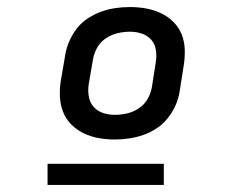

<svg xmlns="http://www.w3.org/2000/svg" viewBox="-20 -713 640 545"><path d="M306 -317Q282 -317 260 -321Q238 -325 218 -334.5Q198 -344 182.5 -359.5Q167 -375 159 -395.5Q151 -416 150 -439.5Q149 -463 153 -486L165 -556Q168 -576 176.5 -595.5Q185 -615 198 -632Q211 -649 229.5 -661Q248 -673 267.5 -680Q287 -687 307.5 -690Q328 -693 348 -693Q372 -693 394.5 -689Q417 -685 437 -675.5Q457 -666 472.5 -650.5Q488 -635 496 -614.5Q504 -594 504.5 -570.5Q505 -547 501 -524L490 -454Q487 -434 478.5 -414.5Q470 -395 456.5 -378Q443 -361 425 -349Q407 -337 387 -330Q367 -323 346.5 -320Q326 -317 306 -317ZM306 -387Q323 -387 340.5 -391Q358 -395 374 -405.5Q390 -416 399 -432Q408 -448 411 -465L422 -535Q425 -553 422.5 -570.5Q420 -588 409.5 -600Q399 -612 383 -617.5Q367 -623 349 -623Q332 -623 314.5 -619Q297 -615 281 -604.5Q265 -594 256 -578Q247 -562 244 -545L232 -475Q229 -457 232 -439.5Q235 -422 245.5 -410Q256 -398 272 -392.5Q288 -387 306 -387ZM115 -188V-248H445V-188Z"/></svg>

Font: Iosevka Medium Extended
Style: Italic
Weight: 500
Width: 7
Italic angle: -9°
Monospace: yes
Designer: Belleve Invis
Foundry: Belleve Invis
Version: Version 32.5.0; ttfautohint (v1.8.4)